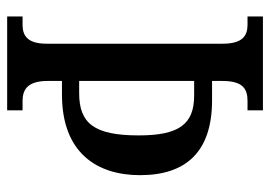

<svg xmlns="http://www.w3.org/2000/svg" viewBox="-129 -625 754 536"><g transform="rotate(90 248.0 -357.0)"><path d="M26 0H288V-43H262C231 -43 206 -56 206 -113V-153H244C408 -153 469 -252 469 -371C469 -501 402 -572 260 -572H206V-601C206 -659 229 -671 262 -671H288V-714H26V-671H49C78 -671 102 -659 102 -602V-110C102 -55 78 -43 49 -43H26ZM240 -201H206V-522H247C328 -522 358 -478 358 -367C358 -241 323 -201 240 -201Z"/></g></svg>

Font: Noto Serif Bengali ExtraCondensed Medium
Style: Regular
Weight: 500
Width: 2
Designer: Juan Bruce, Universal Thirst, Indian Type Foundry and the Monotype Design Team.
Foundry: Monotype Imaging Inc.
Version: Version 2.003